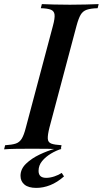

<svg xmlns="http://www.w3.org/2000/svg" viewBox="-56 -728 501 936"><path d="M185 -106Q176 -70 177 -52Q178 -34 194 -28Q210 -22 244 -20L240 0Q215 -2 177.5 -2.5Q140 -3 101 -3Q59 -3 23.5 -2.5Q-12 -2 -36 0L-31 -20Q2 -22 20.5 -28Q39 -34 50 -52Q61 -70 70 -106L202 -602Q212 -639 210 -656.5Q208 -674 192.5 -680.5Q177 -687 143 -688L148 -708Q170 -707 206.5 -706Q243 -705 285 -705Q324 -705 361.5 -706Q399 -707 425 -708L420 -688Q386 -687 367 -680.5Q348 -674 337.5 -656.5Q327 -639 317 -602ZM246 -3Q219 5 193 20.5Q167 36 149.5 57Q132 78 132 105Q132 139 169 139Q188 139 209 132Q230 125 245 115L256 132Q223 161 189 174.5Q155 188 121 188Q83 188 63.5 172Q44 156 44 129Q44 96 71 70Q98 44 137 25.5Q176 7 212 -3Z"/></svg>

Font: Playfair Display Medium
Style: Italic
Weight: 500
Italic angle: -14°
Designer: Claus Eggers Sørensen
Foundry: Claus Eggers Sørensen
Version: Version 1.203